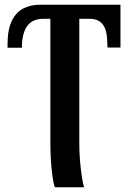

<svg xmlns="http://www.w3.org/2000/svg" viewBox="-20 -556 551 816"><path d="M213 240Q205 217 199.5 164Q194 111 194 40V-476H163Q117 -476 95 -444.5Q73 -413 73 -353H12V-366Q12 -431 30.5 -468Q49 -505 80 -520.5Q111 -536 150 -536H492V-354H437L435 -392Q433 -433 415 -454.5Q397 -476 360 -476H317V53Q317 94 320.5 132.5Q324 171 328.5 199.5Q333 228 338 240Z"/></svg>

Font: Noto Serif SemiCondensed SemiBold
Style: Regular
Weight: 600
Width: 4
Designer: Monotype Design Team
Foundry: Monotype Imaging Inc.
Version: Version 2.013; ttfautohint (v1.8.4.7-5d5b)